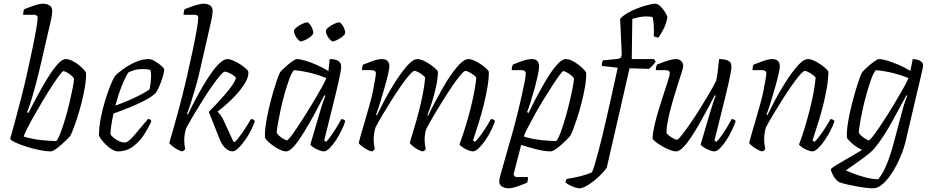

<svg xmlns="http://www.w3.org/2000/svg" viewBox="-20 -820 5046 1040"><path d="M255 0Q230 0 195 -7Q160 -14 125 -25Q90 -36 65 -47.5Q40 -59 35 -68Q42 -91 58 -150Q74 -209 93 -283Q111 -352 127 -423.5Q143 -495 156 -558Q169 -621 176.5 -665Q184 -709 184 -724Q184 -740 163 -740H105Q105 -745 106.5 -754.5Q108 -764 111 -770Q138 -781 166.5 -790.5Q195 -800 215 -800Q232 -800 247.5 -791Q263 -782 263 -761Q263 -754 261 -738Q259 -722 252 -693L194 -443Q178 -376 160 -312.5Q142 -249 127 -213L134 -208Q156 -252 183 -302Q210 -352 238 -397.5Q266 -443 291.5 -471.5Q317 -500 336 -500Q352 -500 370.5 -491Q389 -482 405.5 -469Q422 -456 433.5 -443.5Q445 -431 446 -425Q447 -390 439.5 -346.5Q432 -303 420.5 -258.5Q409 -214 396.5 -176.5Q384 -139 374 -114Q364 -89 361 -85Q356 -78 342.5 -64.5Q329 -51 312 -36Q295 -21 279.5 -10.5Q264 0 255 0ZM285 -56Q295 -67 308 -101Q321 -135 334 -179Q347 -223 357.5 -268Q368 -313 374.5 -347Q381 -381 381 -394Q377 -403 365 -412.5Q353 -422 341 -428.5Q329 -435 323 -435Q319 -435 302 -412.5Q285 -390 261.5 -354Q238 -318 212.5 -275.5Q187 -233 164.5 -193Q142 -153 126.5 -122.5Q111 -92 109 -80Q157 -66 205.5 -61Q254 -56 285 -56Z M618 0Q604 0 584.5 -12Q565 -24 546.5 -43.5Q528 -63 516 -84Q516 -129 525.5 -178.5Q535 -228 549 -274Q563 -320 577.5 -356Q592 -392 603 -409Q616 -423 645.5 -444.5Q675 -466 712.5 -483Q750 -500 785 -500Q799 -500 818.5 -489Q838 -478 853.5 -464Q869 -450 870 -441Q867 -420 859 -395.5Q851 -371 841.5 -349.5Q832 -328 823 -316Q805 -298 769 -278.5Q733 -259 687.5 -240.5Q642 -222 595 -205Q588 -175 583.5 -145.5Q579 -116 578 -93Q587 -78 611 -63Q635 -48 656 -48Q673 -48 703.5 -83Q734 -118 782 -176Q795 -175 800 -164Q786 -131 761.5 -92.5Q737 -54 701.5 -27Q666 0 618 0ZM605 -248Q636 -259 671.5 -274Q707 -289 739 -305.5Q771 -322 790 -336Q794 -354 796 -370Q798 -390 798.5 -409.5Q799 -429 794 -442Q783 -444 772 -445Q761 -446 753 -446Q728 -446 709 -440.5Q690 -435 676 -428Q658 -402 639 -353.5Q620 -305 605 -248Z M968 0Q960 0 944 -8.5Q928 -17 914 -28Q900 -39 897 -46Q905 -72 916.5 -113.5Q928 -155 941 -201Q954 -247 963 -284Q979 -346 995 -416Q1011 -486 1024.5 -550Q1038 -614 1046 -661Q1054 -708 1054 -724Q1054 -740 1033 -740H974Q974 -746 976 -756Q978 -766 980 -770Q1014 -784 1041 -792Q1068 -800 1085 -800Q1102 -800 1117 -791Q1132 -782 1132 -761Q1132 -753 1129.5 -736Q1127 -719 1121 -693L1064 -444Q1054 -398 1040 -349.5Q1026 -301 1013.5 -262Q1001 -223 993 -204L998 -200Q1014 -234 1035 -274Q1056 -314 1079.5 -354Q1103 -394 1126.5 -427Q1150 -460 1172 -480Q1194 -500 1212 -500Q1225 -500 1243.5 -492Q1262 -484 1280 -472.5Q1298 -461 1311 -449.5Q1324 -438 1325 -431Q1329 -408 1308.5 -372.5Q1288 -337 1249.5 -296.5Q1211 -256 1158 -215Q1166 -209 1176.5 -194Q1187 -179 1194 -162L1244 -53L1253 -51Q1263 -61 1279 -82.5Q1295 -104 1311.5 -129.5Q1328 -155 1339 -175Q1355 -175 1360 -164Q1354 -143 1340 -115Q1326 -87 1307.5 -61Q1289 -35 1271 -17.5Q1253 0 1239 0Q1220 0 1201 -17.5Q1182 -35 1170 -66L1111 -214Q1128 -231 1151.5 -256Q1175 -281 1198.5 -308Q1222 -335 1238.5 -359Q1255 -383 1258 -399Q1246 -413 1226.5 -422.5Q1207 -432 1199 -432Q1190 -432 1171 -409.5Q1152 -387 1126.5 -350.5Q1101 -314 1075 -272.5Q1049 -231 1026 -192Q1003 -153 988 -125Q978 -91 978 -60Q978 -51 979 -39.5Q980 -28 983 -13Q982 -11 979 -7.5Q976 -4 968 0Z M1531 0Q1515 0 1496 -9Q1477 -18 1459 -31Q1441 -44 1429 -56.5Q1417 -69 1415 -75Q1414 -112 1421.5 -157.5Q1429 -203 1440.5 -249.5Q1452 -296 1464 -335.5Q1476 -375 1485.5 -401Q1495 -427 1499 -431Q1507 -440 1525 -456.5Q1543 -473 1561.5 -486.5Q1580 -500 1589 -500Q1605 -500 1634 -491.5Q1663 -483 1696.5 -468Q1730 -453 1759 -435L1766 -500Q1828 -500 1828 -459Q1828 -441 1815.5 -384.5Q1803 -328 1782 -244Q1761 -160 1736 -59L1747 -52Q1756 -61 1771 -82Q1786 -103 1802 -128.5Q1818 -154 1829 -175Q1837 -175 1843 -171.5Q1849 -168 1850 -164Q1844 -143 1830.5 -115Q1817 -87 1800 -61Q1783 -35 1765.5 -17.5Q1748 0 1734 0Q1724 0 1707.5 -6.5Q1691 -13 1677.5 -22Q1664 -31 1661 -37L1712 -210Q1721 -242 1730.5 -269Q1740 -296 1743 -301L1737 -304Q1719 -270 1697.5 -229Q1676 -188 1652.5 -147.5Q1629 -107 1607 -73.5Q1585 -40 1565 -20Q1545 0 1531 0ZM1535 -60Q1539 -60 1554 -79Q1569 -98 1590 -129.5Q1611 -161 1635 -199Q1659 -237 1681.5 -275Q1704 -313 1722 -345Q1740 -377 1748 -397Q1710 -413 1664 -424.5Q1618 -436 1572 -440Q1560 -427 1547.5 -393Q1535 -359 1522.5 -315.5Q1510 -272 1500.5 -228Q1491 -184 1485 -149.5Q1479 -115 1479 -101Q1487 -86 1507 -73Q1527 -60 1535 -60ZM1782 -596Q1776 -596 1767 -606Q1758 -616 1751.5 -629Q1745 -642 1745 -651Q1745 -660 1759 -671.5Q1773 -683 1790.5 -691Q1808 -699 1816 -699Q1823 -699 1831 -689Q1839 -679 1844.5 -665.5Q1850 -652 1850 -643Q1850 -634 1836.5 -623Q1823 -612 1807 -604Q1791 -596 1782 -596ZM1609 -596Q1603 -596 1594 -606Q1585 -616 1578.5 -629Q1572 -642 1572 -651Q1572 -660 1586 -671.5Q1600 -683 1617.5 -691Q1635 -699 1643 -699Q1650 -699 1658 -689Q1666 -679 1671.5 -665.5Q1677 -652 1677 -643Q1677 -634 1664 -623Q1651 -612 1634.5 -604Q1618 -596 1609 -596Z M1995 0Q1987 0 1970.5 -8.5Q1954 -17 1940 -28Q1926 -39 1923 -46Q1926 -59 1935 -90.5Q1944 -122 1957 -165.5Q1970 -209 1983 -257Q1993 -291 2000 -326.5Q2007 -362 2011.5 -388.5Q2016 -415 2016 -422Q2016 -440 1993 -440H1941Q1941 -458 1947 -470Q1974 -481 2001.5 -490.5Q2029 -500 2049 -500Q2089 -500 2089 -459Q2089 -448 2082 -417.5Q2075 -387 2063.5 -347Q2052 -307 2040 -267.5Q2028 -228 2017 -199L2021 -195Q2038 -230 2059.5 -270.5Q2081 -311 2105.5 -351.5Q2130 -392 2154.5 -425.5Q2179 -459 2201 -479.5Q2223 -500 2241 -500Q2255 -500 2273 -492Q2291 -484 2308.5 -472Q2326 -460 2338.5 -448.5Q2351 -437 2352 -431Q2352 -397 2342.5 -353Q2333 -309 2320 -267.5Q2307 -226 2295 -197L2299 -193Q2315 -227 2336.5 -267.5Q2358 -308 2381.5 -349Q2405 -390 2429.5 -424Q2454 -458 2476.5 -479Q2499 -500 2518 -500Q2531 -500 2549 -492Q2567 -484 2584.5 -472Q2602 -460 2614.5 -448.5Q2627 -437 2628 -431Q2628 -393 2620 -346Q2612 -299 2600 -251Q2588 -203 2575 -161.5Q2562 -120 2553 -92.5Q2544 -65 2542 -59L2553 -52Q2563 -60 2579 -81.5Q2595 -103 2611.5 -128.5Q2628 -154 2639 -175Q2655 -175 2661 -164Q2655 -143 2641 -115Q2627 -87 2609 -60.5Q2591 -34 2573 -17Q2555 0 2541 0Q2531 0 2515 -6.5Q2499 -13 2485.5 -22Q2472 -31 2469 -38Q2474 -51 2487 -89.5Q2500 -128 2515 -180.5Q2530 -233 2542.5 -290.5Q2555 -348 2560 -400Q2548 -414 2529 -425Q2510 -436 2502 -436Q2493 -436 2473 -412Q2453 -388 2427 -349.5Q2401 -311 2374 -267.5Q2347 -224 2324 -184.5Q2301 -145 2288 -119Q2284 -105 2282 -90.5Q2280 -76 2280 -63Q2280 -40 2286 -13Q2285 -10 2281.5 -6.5Q2278 -3 2271 0Q2262 0 2246 -8.5Q2230 -17 2216.5 -28Q2203 -39 2200 -46Q2203 -60 2218.5 -109.5Q2234 -159 2252 -229Q2261 -264 2270.5 -312.5Q2280 -361 2283 -400Q2273 -413 2254 -424.5Q2235 -436 2225 -436Q2217 -436 2197.5 -414Q2178 -392 2153 -356Q2128 -320 2102 -279Q2076 -238 2052.5 -198.5Q2029 -159 2014 -130Q2010 -117 2007 -99.5Q2004 -82 2004 -63Q2004 -42 2010 -13Q2008 -10 2005.5 -7Q2003 -4 1995 0Z M2733 200Q2716 200 2700 191Q2684 182 2684 161Q2684 152 2694.5 114Q2705 76 2722.5 16Q2740 -44 2761 -119Q2770 -152 2781.5 -198Q2793 -244 2803.5 -290.5Q2814 -337 2821 -373Q2828 -409 2828 -422Q2828 -440 2805 -440H2752Q2752 -458 2758 -470Q2783 -481 2811.5 -490.5Q2840 -500 2861 -500Q2900 -500 2900 -459Q2900 -443 2892.5 -409Q2885 -375 2874 -335.5Q2863 -296 2852.5 -262.5Q2842 -229 2835 -213L2843 -208Q2863 -250 2889.5 -300Q2916 -350 2944 -396Q2972 -442 2998.5 -471Q3025 -500 3044 -500Q3060 -500 3078.5 -491Q3097 -482 3114 -469Q3131 -456 3142.5 -443.5Q3154 -431 3155 -425Q3156 -389 3148 -345Q3140 -301 3128.5 -257Q3117 -213 3104.5 -175.5Q3092 -138 3082.5 -113.5Q3073 -89 3070 -86Q3064 -78 3050 -64Q3036 -50 3019.5 -35Q3003 -20 2987.5 -10Q2972 0 2963 0Q2930 0 2888.5 -10.5Q2847 -21 2803 -35L2764 116Q2758 139 2783 139H2840Q2840 156 2836 169Q2809 181 2780.5 190.5Q2752 200 2733 200ZM2993 -56Q3004 -68 3016.5 -102Q3029 -136 3042 -180.5Q3055 -225 3065.5 -269Q3076 -313 3082.5 -347.5Q3089 -382 3089 -394Q3085 -404 3073 -413Q3061 -422 3049 -428.5Q3037 -435 3031 -435Q3027 -435 3010.5 -412.5Q2994 -390 2970.5 -354Q2947 -318 2921.5 -276Q2896 -234 2873.5 -193.5Q2851 -153 2835.5 -122.5Q2820 -92 2818 -80Q2865 -66 2914.5 -61Q2964 -56 2993 -56Z M3119 200Q3110 200 3094.5 195Q3079 190 3064.5 182.5Q3050 175 3043 168Q3046 153 3050 149Q3085 144 3120 135.5Q3155 127 3186 114Q3192 103 3202 69.5Q3212 36 3223.5 -8Q3235 -52 3245.5 -95.5Q3256 -139 3263 -170Q3277 -233 3293.5 -305Q3310 -377 3326 -453L3240 -463Q3240 -483 3246 -493L3326 -501Q3337 -503 3341.5 -507Q3346 -511 3348 -524L3339 -718Q3354 -735 3380 -750Q3406 -765 3435.5 -776Q3465 -787 3490.5 -793.5Q3516 -800 3528 -800Q3543 -800 3558 -785Q3573 -770 3583.5 -752.5Q3594 -735 3595 -726Q3589 -692 3575.5 -665.5Q3562 -639 3547 -617Q3528 -617 3521 -626Q3523 -646 3521.5 -676Q3520 -706 3515 -728Q3496 -731 3480 -731Q3460 -731 3442.5 -727Q3425 -723 3405 -718L3402 -500H3522L3532 -487Q3526 -478 3516 -466.5Q3506 -455 3495 -447L3390 -450L3267 87Q3261 98 3243.5 117Q3226 136 3203 155Q3180 174 3157 187Q3134 200 3119 200Z M3642 0Q3629 0 3608 -8Q3587 -16 3566.5 -28Q3546 -40 3531.5 -51.5Q3517 -63 3515 -69Q3515 -96 3524 -136.5Q3533 -177 3547 -223Q3561 -269 3575 -311Q3589 -353 3598.5 -383.5Q3608 -414 3608 -424Q3608 -440 3585 -440H3532Q3532 -456 3538 -470Q3572 -484 3598 -492Q3624 -500 3641 -500Q3658 -500 3669.5 -489.5Q3681 -479 3681 -462Q3681 -455 3671.5 -425.5Q3662 -396 3648.5 -353.5Q3635 -311 3621.5 -264Q3608 -217 3599 -173Q3590 -129 3590 -98Q3603 -84 3621.5 -73.5Q3640 -63 3647 -63Q3653 -63 3671 -85.5Q3689 -108 3714.5 -144.5Q3740 -181 3767 -224Q3794 -267 3818.5 -308.5Q3843 -350 3859 -382Q3864 -403 3868 -436.5Q3872 -470 3875 -500Q3901 -500 3921.5 -492.5Q3942 -485 3942 -459Q3942 -440 3929.5 -383.5Q3917 -327 3896 -243.5Q3875 -160 3850 -59L3861 -52Q3870 -60 3885.5 -81.5Q3901 -103 3917 -129Q3933 -155 3943 -175Q3958 -175 3965 -164Q3958 -142 3944.5 -114Q3931 -86 3914 -60Q3897 -34 3880 -17Q3863 0 3849 0Q3839 0 3822 -6.5Q3805 -13 3791.5 -22Q3778 -31 3775 -37L3826 -210Q3836 -242 3843.5 -265.5Q3851 -289 3857 -301L3852 -304Q3834 -270 3812 -229Q3790 -188 3767 -147.5Q3744 -107 3721.5 -73.5Q3699 -40 3678.5 -20Q3658 0 3642 0Z M4110 0Q4102 0 4085.5 -8.5Q4069 -17 4055 -28Q4041 -39 4038 -46Q4041 -59 4050 -90.5Q4059 -122 4072 -165.5Q4085 -209 4098 -257Q4108 -291 4115 -326.5Q4122 -362 4126.5 -388.5Q4131 -415 4131 -422Q4131 -440 4108 -440H4056Q4056 -458 4062 -470Q4089 -481 4116.5 -490.5Q4144 -500 4164 -500Q4204 -500 4204 -459Q4204 -448 4197 -417.5Q4190 -387 4178.5 -347Q4167 -307 4155 -267.5Q4143 -228 4132 -199L4136 -195Q4153 -230 4174.5 -270.5Q4196 -311 4220.5 -351.5Q4245 -392 4269.5 -425.5Q4294 -459 4316 -479.5Q4338 -500 4356 -500Q4370 -500 4388 -492Q4406 -484 4423.5 -472Q4441 -460 4453.5 -448.5Q4466 -437 4467 -431Q4467 -393 4459 -346Q4451 -299 4439 -251.5Q4427 -204 4414 -162.5Q4401 -121 4392 -93Q4383 -65 4381 -59L4392 -52Q4401 -59 4418 -81.5Q4435 -104 4452 -130.5Q4469 -157 4478 -175Q4487 -175 4493 -171Q4499 -167 4500 -164Q4494 -143 4480 -115.5Q4466 -88 4448 -61.5Q4430 -35 4412 -17.5Q4394 0 4380 0Q4370 0 4354 -6.5Q4338 -13 4324.5 -22Q4311 -31 4308 -38Q4313 -49 4325.5 -86Q4338 -123 4353 -176Q4368 -229 4380.5 -287.5Q4393 -346 4398 -400Q4386 -414 4367 -425Q4348 -436 4340 -436Q4332 -436 4312.5 -414Q4293 -392 4268 -356Q4243 -320 4217 -279Q4191 -238 4167.5 -198.5Q4144 -159 4129 -130Q4124 -114 4121.5 -97.5Q4119 -81 4119 -64Q4119 -43 4125 -13Q4123 -10 4120.5 -7Q4118 -4 4110 0Z M4709 200Q4697 200 4673.5 197.5Q4650 195 4622 190Q4594 185 4568 179Q4542 173 4524 166Q4502 149 4492 129Q4482 109 4480 98Q4484 90 4511 73.5Q4538 57 4576 35.5Q4614 14 4650 -8Q4619 -22 4595.5 -43Q4572 -64 4567 -75Q4566 -112 4573.5 -157.5Q4581 -203 4592.5 -249Q4604 -295 4616 -334.5Q4628 -374 4637.5 -400Q4647 -426 4651 -430Q4660 -440 4678 -456.5Q4696 -473 4714.5 -486.5Q4733 -500 4742 -500Q4758 -500 4786.5 -491.5Q4815 -483 4848.5 -468.5Q4882 -454 4911 -436L4924 -500Q4934 -500 4947 -497Q4960 -494 4970 -486.5Q4980 -479 4980 -465Q4980 -463 4979 -456Q4978 -449 4975 -436L4886 -57Q4877 -18 4858.5 26.5Q4840 71 4815.5 110.5Q4791 150 4763.5 175Q4736 200 4709 200ZM4687 -60Q4691 -60 4706 -79Q4721 -98 4742.5 -129.5Q4764 -161 4788 -199Q4812 -237 4834.5 -275Q4857 -313 4875 -345.5Q4893 -378 4901 -397Q4863 -413 4817 -424.5Q4771 -436 4724 -440Q4712 -427 4699.5 -392.5Q4687 -358 4674.5 -314Q4662 -270 4652.5 -226Q4643 -182 4637.5 -148Q4632 -114 4632 -101Q4640 -87 4659.5 -73.5Q4679 -60 4687 -60ZM4737 151Q4761 122 4781.5 73.5Q4802 25 4819 -39L4871 -233Q4878 -258 4885 -277.5Q4892 -297 4895 -301L4890 -304Q4847 -225 4806.5 -151.5Q4766 -78 4719 -19Q4709 -6 4687.5 11.5Q4666 29 4641 47Q4616 65 4594.5 80Q4573 95 4562 103Q4576 110 4606.5 121.5Q4637 133 4672.5 142Q4708 151 4737 151Z"/></svg>

Font: Texturina Thin
Style: Italic
Weight: 100
Italic angle: -11°
Designer: Guillermo Torres Carreño
Foundry: Omnibus-Type
Version: Version 1.002; ttfautohint (v1.8.3)